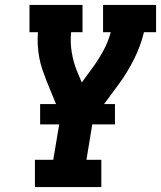

<svg xmlns="http://www.w3.org/2000/svg" viewBox="-20 -755 650 775"><path d="M121 0V-110H195L225 -289L168 -428Q159 -451 151 -474.5Q143 -498 138.5 -522.5Q134 -547 132.5 -573Q131 -599 133 -625H99V-735H313V-625H267Q263 -584 269.5 -544.5Q276 -505 290 -470L310 -422L354 -482Q378 -515 397.5 -551Q417 -587 427 -625H396V-735H610V-625H561Q548 -570 521.5 -517Q495 -464 460 -416L356 -275L329 -110H389V0ZM444 -253H142V-335H444Z"/></svg>

Font: Iosevka Curly Slab XBdEx
Style: Italic
Weight: 800
Width: 7
Italic angle: -9°
Monospace: yes
Designer: Belleve Invis
Foundry: Belleve Invis
Version: Version 11.1.0; ttfautohint (v1.8.3)